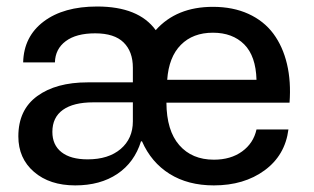

<svg xmlns="http://www.w3.org/2000/svg" viewBox="-20 -558 960 587"><path d="M210 8.8Q131.8 8.8 84 -32.5Q36.1 -73.7 36.1 -141.1Q36.1 -222.2 93.8 -264.2Q151.4 -306.2 248 -306.2H386.2V-351.1Q386.2 -400.4 357.9 -428.2Q329.6 -456.1 271 -456.1Q212.9 -456.1 180.9 -432.1Q148.9 -408.2 147.9 -367.2H50.8Q52.7 -446.3 113.5 -492.2Q174.3 -538.1 276.9 -538.1Q403.8 -538.1 456.1 -465.8Q519.5 -537.1 630.9 -537.1Q692.4 -537.1 739.5 -515.6Q786.6 -494.1 815.7 -455.1Q844.7 -416 857.4 -362.3Q870.1 -308.6 865.2 -244.1H488.8Q489.3 -158.7 528.1 -114.3Q566.9 -69.8 633.8 -69.8Q685.5 -69.8 720.2 -95Q754.9 -120.1 764.2 -162.1H861.8Q851.6 -83 788.8 -37.1Q726.1 8.8 633.8 8.8Q554.7 8.8 498.5 -26.4Q442.4 -61.5 414.1 -126H411.1Q391.1 -61.5 338.9 -26.4Q286.6 8.8 210 8.8ZM140.1 -154.8Q140.1 -114.7 168 -92.8Q195.8 -70.8 248 -70.8Q311.5 -70.8 348.9 -102.5Q386.2 -134.3 386.2 -187V-245.1H265.1Q204.6 -245.1 172.4 -222.2Q140.1 -199.2 140.1 -154.8ZM491.2 -314H764.2Q762.2 -386.7 726.6 -422.4Q690.9 -458 630.9 -458Q569.8 -458 533 -420.9Q496.1 -383.8 491.2 -314Z"/></svg>

Font: Lumene Sans Medium
Style: Regular
Weight: 500
Designer: Deni Anggara
Version: Version 1.003;Glyphs 3.1.2 (3151)